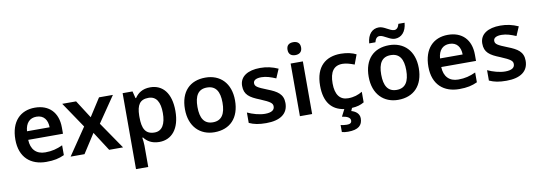

<svg xmlns="http://www.w3.org/2000/svg" viewBox="-69 -1295 5462 1947"><g transform="rotate(-10 2662.0 -321.5)"><path d="M299 -618C149 -618 49 -518 49 -333C49 -148 161 -56 320 -56C400 -56 452 -68 506 -93V-194C447 -167 396 -153 326 -153C234 -153 180 -210 177 -308H535V-372C535 -527 445 -618 299 -618ZM299 -525C376 -525 412 -471 413 -396H180C187 -481 231 -525 299 -525Z M759 -343 571 -66H714L841 -263L968 -66H1111L921 -343L1102 -608H959L841 -424L723 -608H580Z M1487 -618C1405 -618 1358 -581 1328 -536H1322L1304 -608H1202V174H1328V-46C1328 -72 1324 -104 1320 -129H1328C1357 -91 1404 -56 1484 -56C1611 -56 1698 -153 1698 -338C1698 -523 1614 -618 1487 -618ZM1451 -516C1532 -516 1569 -452 1569 -340C1569 -228 1532 -159 1453 -159C1357 -159 1328 -223 1328 -339V-355C1330 -463 1362 -516 1451 -516Z M2312 -338C2312 -518 2205 -618 2055 -618C1895 -618 1796 -518 1796 -338C1796 -158 1904 -56 2052 -56C2212 -56 2312 -158 2312 -338ZM1925 -338C1925 -453 1963 -516 2053 -516C2144 -516 2183 -453 2183 -338C2183 -223 2144 -158 2054 -158C1963 -158 1925 -223 1925 -338Z M2811 -223C2811 -316 2752 -351 2655 -389C2557 -428 2532 -442 2532 -476C2532 -506 2561 -523 2615 -523C2665 -523 2713 -506 2763 -485L2803 -578C2743 -605 2685 -618 2619 -618C2492 -618 2408 -567 2408 -470C2408 -379 2460 -344 2564 -303C2669 -259 2687 -242 2687 -210C2687 -174 2658 -151 2589 -151C2532 -151 2462 -171 2409 -196V-89C2459 -66 2509 -56 2585 -56C2730 -56 2811 -114 2811 -223Z M2995 -817C2956 -817 2925 -800 2925 -751C2925 -702 2956 -684 2995 -684C3033 -684 3065 -702 3065 -751C3065 -800 3033 -817 2995 -817ZM3058 -608H2932V-66H3058Z M3536 62C3536 13 3497 -15 3454 -27L3467 -57C3521 -60 3557 -71 3593 -92V-201C3551 -176 3506 -160 3446 -160C3362 -160 3316 -219 3316 -335C3316 -454 3359 -514 3448 -514C3486 -514 3528 -501 3570 -485L3607 -584C3570 -603 3515 -618 3448 -618C3295 -618 3187 -533 3187 -334C3187 -163 3262 -77 3388 -59L3351 13C3408 21 3436 39 3436 67C3436 94 3416 102 3386 102C3367 102 3339 98 3323 94V166C3339 171 3360 174 3386 174C3494 174 3536 133 3536 62Z M3752 -671H3816C3825 -708 3843 -726 3867 -726C3913 -726 3964 -672 4018 -672C4084 -672 4134 -721 4142 -815H4078C4069 -778 4051 -760 4027 -760C3981 -760 3931 -814 3876 -814C3809 -814 3760 -766 3752 -671ZM4204 -338C4204 -518 4097 -618 3947 -618C3787 -618 3688 -518 3688 -338C3688 -158 3796 -56 3944 -56C4104 -56 4204 -158 4204 -338ZM3817 -338C3817 -453 3855 -516 3945 -516C4036 -516 4075 -453 4075 -338C4075 -223 4036 -158 3946 -158C3855 -158 3817 -223 3817 -338Z M4552 -618C4402 -618 4302 -518 4302 -333C4302 -148 4414 -56 4573 -56C4653 -56 4705 -68 4759 -93V-194C4700 -167 4649 -153 4579 -153C4487 -153 4433 -210 4430 -308H4788V-372C4788 -527 4698 -618 4552 -618ZM4552 -525C4629 -525 4665 -471 4666 -396H4433C4440 -481 4484 -525 4552 -525Z M5284 -223C5284 -316 5225 -351 5128 -389C5030 -428 5005 -442 5005 -476C5005 -506 5034 -523 5088 -523C5138 -523 5186 -506 5236 -485L5276 -578C5216 -605 5158 -618 5092 -618C4965 -618 4881 -567 4881 -470C4881 -379 4933 -344 5037 -303C5142 -259 5160 -242 5160 -210C5160 -174 5131 -151 5062 -151C5005 -151 4935 -171 4882 -196V-89C4932 -66 4982 -56 5058 -56C5203 -56 5284 -114 5284 -223Z"/></g></svg>

Font: Noto Sans Malayalam UI SemiBold
Style: Regular
Weight: 600
Designer: Jelle Bosma - Monotype Design Team
Foundry: Monotype Imaging Inc.
Version: Version 2.104